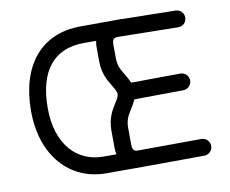

<svg xmlns="http://www.w3.org/2000/svg" viewBox="-73 -734 995 829"><g transform="rotate(-10 425.0 -319.5)"><path d="M758.8 -72.3 479 -70.8C464.4 -70.8 456.5 -78.1 456.1 -99.6L455.6 -175.8C455.6 -207 465.8 -226.1 479 -247.1C488.8 -262.2 497.6 -276.9 502.9 -291L718.3 -293C738.3 -293 754.9 -309.6 754.9 -329.6C754.9 -349.6 738.3 -366.2 718.3 -366.2L502.4 -364.3C496.1 -380.4 486.8 -394.5 477.1 -411.1C464.8 -431.2 456.5 -447.3 455.6 -477.1L455.1 -535.6C454.6 -560.1 459.5 -567.9 479 -568.8H489.7L744.1 -564.5C763.2 -564 781.2 -579.1 781.2 -601.1C781.2 -621.1 765.6 -637.2 745.1 -637.7L513.7 -641.6V-642.1H490.2H486.8H480L328.6 -641.6C155.8 -641.1 55.2 -518.1 55.2 -318.8C55.2 -122.6 168.9 2.4 328.6 2.4H494.6L758.8 1C778.8 1 795.4 -15.6 795.4 -35.6C795.4 -55.7 778.8 -72.3 758.8 -72.3ZM128.4 -318.8C128.4 -481.9 199.7 -567.9 328.6 -568.4H384.8C382.3 -557.6 381.3 -547.4 381.8 -534.7L382.3 -476.1C383.3 -427.7 399.9 -397 414.6 -373C428.2 -349.6 436 -338.4 436 -327.1C436.5 -315.9 430.2 -306.2 417.5 -286.1C402.3 -262.2 382.3 -228.5 382.3 -175.8L382.8 -98.6C382.8 -88.9 384.3 -79.1 386.2 -70.8H328.6C210.4 -70.8 128.4 -162.1 128.4 -318.8Z"/></g></svg>

Font: Velvelyne
Style: Regular
Weight: 400
Designer: Manon Van der Borght et Mariel Nils
Foundry: Velvetyne
Version: Version 1.070;Glyphs 3.3.1 (3343)